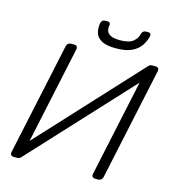

<svg xmlns="http://www.w3.org/2000/svg" viewBox="-125 -979 978 1082"><g transform="rotate(15 363.5 -437.5)"><path d="M54 0Q44 0 39 -6.5Q34 -13 36 -23L176 -677Q178 -688 185.5 -694Q193 -700 203 -700H221Q231 -700 236 -694Q241 -688 239 -677L118 -110L652 -688Q654 -690 659.5 -695Q665 -700 675 -700H696Q706 -700 711 -694Q716 -688 714 -677L574 -22Q572 -12 565 -6Q558 0 548 0H530Q520 0 514.5 -6Q509 -12 511 -22L632 -588L99 -12Q98 -10 92 -5Q86 0 76 0ZM452 -740Q394 -740 366 -757Q338 -774 331.5 -801Q325 -828 331 -856Q333 -864 339 -869.5Q345 -875 354 -875H369Q378 -875 382 -869.5Q386 -864 384 -856Q381 -840 385 -825Q389 -810 407 -800Q425 -790 462 -790Q518 -790 541 -811Q564 -832 568 -856Q570 -864 576 -869.5Q582 -875 591 -875H606Q615 -875 619 -869.5Q623 -864 621 -856Q615 -828 597.5 -801Q580 -774 545.5 -757Q511 -740 452 -740Z"/></g></svg>

Font: Rubik Light Light
Style: Italic
Weight: 300
Italic angle: -12°
Version: Version 2.104